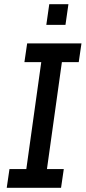

<svg xmlns="http://www.w3.org/2000/svg" viewBox="-20 -892 407 912"><path d="M354 -597H274L203 -89H283L270 0H12L25 -89H105L176 -597H96L109 -686H367ZM291 -774H200L214 -872H305Z"/></svg>

Font: Chivo
Style: Italic
Weight: 400
Italic angle: -8.05°
Designer: Hector Gatti
Foundry: Omnibus-Type
Version: Version 1.007